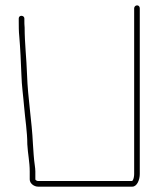

<svg xmlns="http://www.w3.org/2000/svg" viewBox="-20 -712 591 717"><path d="M50 -643V-633C50 -616 50 -594 52 -576C56 -530 58 -481 60 -432C61 -392 67 -352 70 -314C74 -266 82 -220 82 -173C84 -137 91 -107 91 -72V-42C91 -27 107 -15 122 -15H474C492 -15 502 -41 502 -62V-681C502 -687 498 -692 492 -692C486 -692 481 -687 481 -681V-62C481 -54 479 -39 473 -36H122C119 -36 112 -39 112 -42V-72C112 -79 111 -87 110 -94C106 -121 105 -146 103 -174C99 -261 84 -344 81 -433C79 -494 72 -550 72 -609C71 -619 71 -627 71 -633V-643C71 -649 66 -653 60 -653C54 -653 50 -649 50 -643Z"/></svg>

Font: Electronic
Style: Thn
Weight: 100
Version: Version 1.011